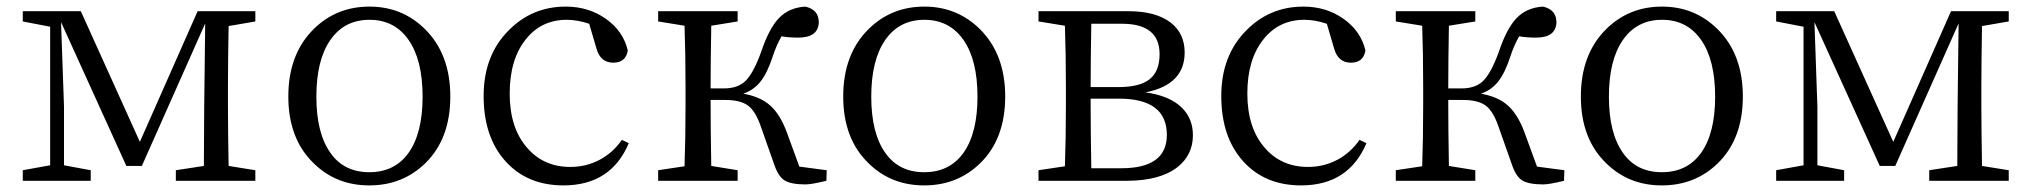

<svg xmlns="http://www.w3.org/2000/svg" viewBox="-20 -548 6158 582"><path d="M49 0V-32L132 -47V-467L49 -483V-514H225L404 -118L579 -514H754V-483L673 -469Q671 -359 671 -286V-228Q671 -155 673 -45L754 -32V0H513V-32L598 -45L599 -225L602 -477L410 -45H363L165 -481L174 -225V-47L255 -32V0Z M931 -53Q854 -127 854 -255.5Q854 -384 931 -460Q1000 -528 1100 -528Q1199 -528 1268 -460Q1345 -384 1345 -255.5Q1345 -127 1269 -53Q1200 14 1099.5 14Q999 14 931 -53ZM1218 -84Q1261 -144 1261 -255Q1261 -366 1218.5 -427Q1176 -488 1100 -488Q1024 -488 981.5 -427Q939 -366 939 -255Q939 -144 982 -84Q1023 -26 1099.5 -26Q1176 -26 1218 -84Z M1688 14Q1578 14 1512 -59.5Q1446 -133 1446 -257Q1446 -380 1522 -456Q1593 -528 1695 -528Q1764 -528 1816.5 -491Q1869 -454 1883 -395Q1877 -358 1839 -358Q1800 -358 1788 -401L1766 -476Q1730 -488 1698 -488Q1621 -488 1574 -429Q1525 -368 1525 -264.5Q1525 -161 1577 -101Q1627 -42 1709 -42Q1757 -42 1797.5 -63.5Q1838 -85 1865 -124L1886 -114Q1832 14 1688 14Z M2422 11Q2378 11 2358.5 -1Q2339 -13 2327 -49L2285 -168Q2269 -213 2246 -229Q2223 -245 2178 -245H2134Q2134 -155 2136 -45L2216 -32V0H1975V-32L2055 -44Q2058 -127 2058 -228V-286Q2058 -388 2055 -470L1975 -483V-514H2216V-483L2136 -470Q2134 -360 2134 -280H2174Q2215 -280 2238 -301Q2263 -324 2287 -390Q2311 -462 2341.5 -493.5Q2372 -525 2421 -528Q2462 -519 2462 -480Q2460 -434 2400 -434Q2370 -434 2349 -438Q2333 -410 2322 -376Q2306 -327 2285.5 -301Q2265 -275 2233 -264Q2285 -255 2315 -228Q2345 -201 2365 -147L2403 -43L2486 -32L2485 0Q2440 11 2422 11Z M2613 -53Q2536 -127 2536 -255.5Q2536 -384 2613 -460Q2682 -528 2782 -528Q2881 -528 2950 -460Q3027 -384 3027 -255.5Q3027 -127 2951 -53Q2882 14 2781.5 14Q2681 14 2613 -53ZM2900 -84Q2943 -144 2943 -255Q2943 -366 2900.5 -427Q2858 -488 2782 -488Q2706 -488 2663.5 -427Q2621 -366 2621 -255Q2621 -144 2664 -84Q2705 -26 2781.5 -26Q2858 -26 2900 -84Z M3128 0V-32L3208 -44Q3211 -127 3211 -228V-286Q3211 -388 3208 -470L3128 -483V-514H3401Q3483 -514 3528 -480Q3571 -447 3571 -389Q3571 -291 3452 -268Q3525 -258 3562 -222Q3596 -189 3596 -138Q3596 -79 3550 -42Q3497 0 3395 0ZM3288 -38H3379Q3517 -38 3517 -139Q3517 -249 3372 -249H3286V-228Q3286 -150 3288 -38ZM3286 -284H3370Q3435 -284 3465 -308Q3495 -332 3495 -384Q3495 -476 3381 -476H3288Q3286 -370 3286 -284Z M3924 14Q3814 14 3748 -59.5Q3682 -133 3682 -257Q3682 -380 3758 -456Q3829 -528 3931 -528Q4000 -528 4052.5 -491Q4105 -454 4119 -395Q4113 -358 4075 -358Q4036 -358 4024 -401L4002 -476Q3966 -488 3934 -488Q3857 -488 3810 -429Q3761 -368 3761 -264.5Q3761 -161 3813 -101Q3863 -42 3945 -42Q3993 -42 4033.5 -63.5Q4074 -85 4101 -124L4122 -114Q4068 14 3924 14Z M4658 11Q4614 11 4594.5 -1Q4575 -13 4563 -49L4521 -168Q4505 -213 4482 -229Q4459 -245 4414 -245H4370Q4370 -155 4372 -45L4452 -32V0H4211V-32L4291 -44Q4294 -127 4294 -228V-286Q4294 -388 4291 -470L4211 -483V-514H4452V-483L4372 -470Q4370 -360 4370 -280H4410Q4451 -280 4474 -301Q4499 -324 4523 -390Q4547 -462 4577.5 -493.5Q4608 -525 4657 -528Q4698 -519 4698 -480Q4696 -434 4636 -434Q4606 -434 4585 -438Q4569 -410 4558 -376Q4542 -327 4521.5 -301Q4501 -275 4469 -264Q4521 -255 4551 -228Q4581 -201 4601 -147L4639 -43L4722 -32L4721 0Q4676 11 4658 11Z M4849 -53Q4772 -127 4772 -255.5Q4772 -384 4849 -460Q4918 -528 5018 -528Q5117 -528 5186 -460Q5263 -384 5263 -255.5Q5263 -127 5187 -53Q5118 14 5017.5 14Q4917 14 4849 -53ZM5136 -84Q5179 -144 5179 -255Q5179 -366 5136.5 -427Q5094 -488 5018 -488Q4942 -488 4899.5 -427Q4857 -366 4857 -255Q4857 -144 4900 -84Q4941 -26 5017.5 -26Q5094 -26 5136 -84Z M5364 0V-32L5447 -47V-467L5364 -483V-514H5540L5719 -118L5894 -514H6069V-483L5988 -469Q5986 -359 5986 -286V-228Q5986 -155 5988 -45L6069 -32V0H5828V-32L5913 -45L5914 -225L5917 -477L5725 -45H5678L5480 -481L5489 -225V-47L5570 -32V0Z"/></svg>

Font: GenRyuMin TW R
Style: Regular
Weight: 400
Version: Version 1.501;PS 1;hotconv 16.6.51;makeotf.lib2.5.65220